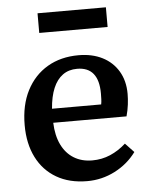

<svg xmlns="http://www.w3.org/2000/svg" viewBox="-52 -760 638 817"><g transform="rotate(-5 266.5 -351.0)"><path d="M288 14Q212 14 157 -18Q102 -50 72.5 -108.5Q43 -167 43 -246Q43 -332 75 -394Q107 -456 164 -489.5Q221 -523 297 -523Q355 -523 398.5 -501Q442 -479 466.5 -438Q491 -397 491 -341Q491 -320 488 -295.5Q485 -271 478 -246H165Q167 -191 186 -152Q205 -113 238.5 -92.5Q272 -72 317 -72Q358 -72 394 -87.5Q430 -103 461 -131L498 -92Q462 -43 406.5 -14.5Q351 14 288 14ZM165 -306H375Q377 -316 377.5 -328Q378 -340 378 -353Q378 -409 355 -437.5Q332 -466 286 -466Q250 -466 224.5 -447.5Q199 -429 184 -393.5Q169 -358 165 -306ZM139 -632V-716H431V-632Z"/></g></svg>

Font: Literata 18pt Medium
Style: Regular
Weight: 500
Designer: Latin by Veronika Burian and Jose Scaglione. Greek by Irene Vlachou. Cyrillic by Vera Evstafieva.
Foundry: TypeTogether
Version: Version 3.103;gftools[0.9.29]